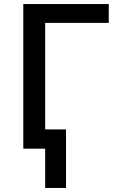

<svg xmlns="http://www.w3.org/2000/svg" viewBox="-20 -734 579 948"><path d="M517 -714V-621H203V-95H306V194H203V0H95V-714Z"/></svg>

Font: Noto Sans Medium
Style: Regular
Weight: 500
Designer: Monotype Design Team
Foundry: Monotype Imaging Inc.
Version: Version 2.007